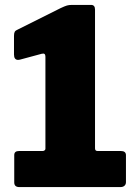

<svg xmlns="http://www.w3.org/2000/svg" viewBox="-20 -762 563 782"><path d="M493 -130V-20Q493 -11 487 -5.5Q481 0 470 0H59Q38 0 38 -19V-130Q38 -139 43 -143Q48 -147 58 -147H154Q158 -147 161.5 -149.5Q165 -152 165 -156V-531Q165 -539 161.5 -542Q158 -545 150 -543L61 -519L54 -518Q37 -518 37 -540V-616Q37 -627 40 -632.5Q43 -638 53 -642L227 -729Q244 -737 252.5 -739.5Q261 -742 273 -742H351Q367 -742 367 -723V-158Q367 -147 377 -147H472Q493 -147 493 -130Z"/></svg>

Font: Libre Franklin ExtraBold
Style: Regular
Weight: 800
Designer: Pablo Impallari, Rodrigo Fuenzalida
Foundry: Impallari Type
Version: Version 1.002; ttfautohint (v1.5)